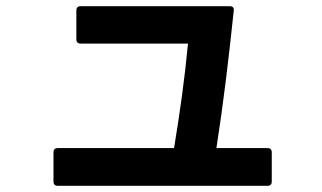

<svg xmlns="http://www.w3.org/2000/svg" viewBox="-20 -602 1040 621"><path d="M167 -1Q153 -1 153 -15V-109Q153 -123 167 -123H543Q557 -208 568.5 -292Q580 -376 588 -461H241Q227 -461 227 -475V-568Q227 -582 241 -582H723Q738 -582 736 -567Q724 -452 710.5 -342.5Q697 -233 680 -123H845Q859 -123 859 -109V-15Q859 -1 845 -1Z"/></svg>

Font: LINE Seed JP_TTF Bold
Style: Regular
Weight: 700
Designer: LINE & Fontrix & Fontworks
Version: Version 1.009